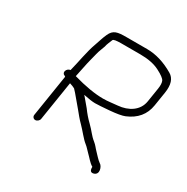

<svg xmlns="http://www.w3.org/2000/svg" viewBox="-123 -574 703 721"><g transform="rotate(30 228.0 -214.0)"><path d="M83.8 -26C75.9 -26 70 -33.1 71.2 -41L100 -223L95.5 -226C80.8 -231.2 88.5 -253.4 105.1 -255C116.2 -298 123.3 -345.8 137.6 -384.5C144.5 -403.2 147.3 -416.2 156.5 -436.6C168.9 -464.1 186.3 -467 224.9 -467H314.4C352.6 -467 391.5 -455.3 431.1 -432C452.5 -419.6 460.3 -395.2 454.6 -359L444.9 -298C438.2 -255.6 413.4 -225.5 370.4 -207.8C358.8 -203.1 338.1 -199.4 308.2 -196.8C278.3 -194.3 257.8 -193 246.8 -193C235.8 -193 219 -195.3 196.4 -200C197.4 -198 198.3 -197 198.9 -197L229.2 -161C240.8 -144.9 253.5 -130.2 267.5 -116.8C288.2 -97.1 296.1 -81.8 316.2 -66C327.2 -57.3 332.7 -48.2 341.9 -39C350.3 -30.7 364.2 -14 374.8 -7C386.5 -1.2 399.3 32.3 373.6 38.5C362.7 41.1 357.3 35 357.6 20L357.7 19C343.2 11.1 329.4 -7.4 318.9 -17C309.4 -25.8 303.8 -34.2 293 -42.5C277.4 -54.4 256.8 -81.9 241.2 -97.3C224.4 -113.9 216.3 -125.2 203.9 -140L162.2 -189.5C158 -194.5 154.2 -198.7 150.7 -202C144.6 -205.3 137.1 -208.3 128.1 -211L101.2 -41C100 -33.1 91.8 -26 83.8 -26ZM264 -223C287 -223 304.2 -226.5 324.8 -228C370.4 -231.7 408.2 -255.7 414.9 -298L424.6 -359C426.9 -373.6 426.4 -384.8 423.1 -392.4C419.8 -400 407.3 -409.3 385.6 -420.4C363.9 -431.5 336 -437 301.9 -437H220.2C198.7 -437 187 -435 185 -431L177.6 -413C174.9 -406.3 173.2 -400.7 172.4 -396C171 -391.3 169 -385.8 166.3 -379.5C159.2 -362.5 157.1 -347.5 151.1 -326.1C145.4 -305.5 138.3 -265.6 133.5 -245C185 -230.3 228.5 -223 264 -223Z"/></g></svg>

Font: MewTooHand
Style: ReversedIta
Weight: 400
Designer: Mew Too, Robert Jablonski
Version: Version 0.77